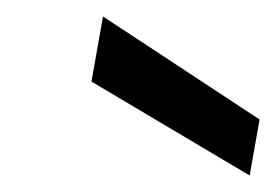

<svg xmlns="http://www.w3.org/2000/svg" viewBox="-20 -802 335 233"><path d="M105 -782 295 -657 283 -589 91 -703Z"/></svg>

Font: SVN-Poppins
Style: Italic
Weight: 400
Italic angle: -10°
Designer: Ninad Kale (Devanagari), Jonny Pinhorn (Latin)
Foundry: Indian Type Foundry
Version: Version 3.002 2017; ttfautohint (v1.8.3)